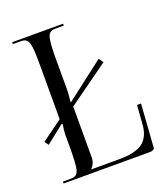

<svg xmlns="http://www.w3.org/2000/svg" viewBox="-115 -682 671 765"><g transform="rotate(-20 220.5 -299.5)"><path d="M165 -342Q165 -335.2 164 -323.8Q163 -312 162 -304L161 -296H165L325 -419L339 -400L165 -275V-59Q165 -34 147 -16V-15H260Q285.8 -15 304.9 -17.2Q324 -19.5 341.6 -25.8Q359.2 -32 370.9 -42.6Q382.5 -53.2 390.2 -70.4Q398 -87.5 400 -111L406 -194H423L410 -8Q405.2 -3.2 400.9 -1.6Q396.5 0 387 0H24V-8H53Q61 -8 66.4 -8.6Q71.8 -9.2 76.8 -12Q81.8 -14.8 84.6 -18.2Q87.5 -21.8 90 -29.6Q92.5 -37.5 93.6 -46.1Q94.8 -54.8 95.6 -69.8Q96.5 -84.8 96.8 -100.6Q97 -116.5 97 -141V-181Q97 -187.8 98.2 -198.8Q99.5 -210 100.8 -217.5L102 -225H97L21 -165L9 -182L97 -246V-465Q97 -496 96.6 -514.1Q96.2 -532.2 94.4 -548Q92.5 -563.8 90 -571Q87.5 -578.2 82 -583.5Q76.5 -588.8 70.1 -589.9Q63.8 -591 53 -591H24V-599H240V-591H210Q202 -591 196.6 -590.4Q191.2 -589.8 186.1 -587.2Q181 -584.8 178.1 -581.2Q175.2 -577.8 172.6 -570.6Q170 -563.5 168.8 -555.1Q167.5 -546.8 166.5 -532.8Q165.5 -518.8 165.2 -503.2Q165 -487.8 165 -465Z"/></g></svg>

Font: FogtwoNo5
Style: Regular
Weight: 400
Designer: gluk (gluksza@wp.pl)
Foundry: gluk (gluksza@wp.pl)
Version: Version 0.87